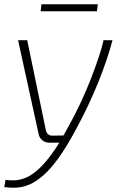

<svg xmlns="http://www.w3.org/2000/svg" viewBox="-32 -671 570 903"><path d="M497 -482Q487 -442 470 -391.5Q453 -341 430.5 -285Q408 -229 381 -172Q354 -115 325 -62Q281 20 243 72.5Q205 125 171 154.5Q137 184 106 197Q75 210 46 211.5Q17 213 -12 209L-6 175Q16 178 39 177Q62 176 89 165Q116 154 146.5 127Q177 100 212 52.5Q247 5 287 -71Q317 -124 344.5 -182Q372 -240 394 -296.5Q416 -353 432 -401Q448 -449 455 -482ZM96 -482 184 -57Q191 -33 214 -33L275 -34L255 0H199Q181 0 167.5 -11Q154 -22 150 -39L53 -482ZM428 -651 424 -618H159L163 -651Z"/></svg>

Font: Exo 2 ExtraLight
Style: Italic
Weight: 250
Italic angle: -8°
Designer: Natanael Gama
Foundry: Natanael Gama
Version: Version 2.010